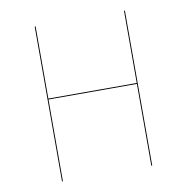

<svg xmlns="http://www.w3.org/2000/svg" viewBox="-77 -755 809 830"><g transform="rotate(-10 327.5 -340.0)"><path d="M521 -359H133V0H129V-680H133V-363H521V-680H525V0H521Z"/></g></svg>

Font: FiraGO Four
Style: Regular
Weight: 100
Designer: bBox Type
Foundry: bBox Type GmbH
Version: Version 1.001